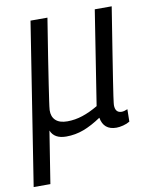

<svg xmlns="http://www.w3.org/2000/svg" viewBox="-95 -599 689 871"><g transform="rotate(-10 249.5 -163.0)"><path d="M-11 210 106 -536H184Q167 -430 155.5 -357Q144 -284 137 -236.5Q130 -189 126 -162Q122 -135 121 -121Q120 -91 138 -74Q156 -57 192 -57Q227 -57 262 -68.5Q297 -80 334 -102L402 -536H480Q460 -412 447.5 -331.5Q435 -251 427.5 -204Q420 -157 417 -134.5Q414 -112 413 -104Q412 -96 412 -93Q412 -57 442 -57Q453 -57 469 -64L468 -7Q455 1 437.5 5.5Q420 10 406 10Q347 10 337 -48Q294 -19 255.5 -4.5Q217 10 175 10Q120 10 104 -30L66 210Z"/></g></svg>

Font: Georama
Style: Italic
Weight: 400
Italic angle: -9°
Designer: Jean-Baptiste Levee
Foundry: Production Type
Version: Version 1.000